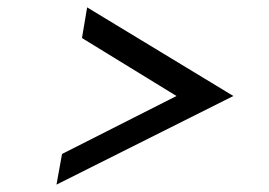

<svg xmlns="http://www.w3.org/2000/svg" viewBox="-20 -542 729 520"><path d="M133 -42 612 -282 216 -522 202 -439 458 -282 148 -125Z"/></svg>

Font: Charger Monospace
Style: Regular
Weight: 400
Designer: Jasper
Foundry: Cannot Into Space Fonts
Version: Version 0.980